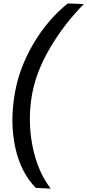

<svg xmlns="http://www.w3.org/2000/svg" viewBox="-20 -856 512 1128"><path d="M472.2 -832Q358.9 -717.3 275.9 -577.6Q192.9 -438 168 -299.8Q141.6 -148.4 170.7 0.7Q199.7 149.9 277.8 252L190.9 248Q102.1 159.2 69.6 9.8Q37.1 -139.6 67.9 -312Q93.3 -457 175 -597.2Q256.8 -737.3 377.9 -835.9Z"/></svg>

Font: Stilu
Style: Italic
Weight: 400
Italic angle: -10°
Designer: Genilson Lima Santos
Foundry: Genilson Lima Santos
Version: Version 1.200;PS 001.200;hotconv 1.0.88;makeotf.lib2.5.64775